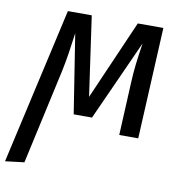

<svg xmlns="http://www.w3.org/2000/svg" viewBox="-107 -604 853 895"><g transform="rotate(10 319.5 -157.0)"><path d="M473.4 -527.1H594.5L568.4 0H478.5L490.6 -251.1Q492.6 -295.2 497.6 -338.7Q502.7 -382.3 511.7 -439.3L339.4 -57.9H252.7L194.1 -431.4Q188.1 -385.3 180.6 -336.7Q173.2 -288.2 164.1 -246.1L65.4 202.1L-24.5 213.1L142.5 -527.1H255.5L309.1 -150.6Z"/></g></svg>

Font: Fira Sans Variable
Style: Italic
Weight: 397
Italic angle: -8°
Designer: Carrois Corporate & Edenspiekermann AG
Foundry: Carrois Corporate GbR & Edenspiekermann AG
Version: Version 4.202